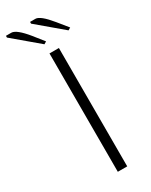

<svg xmlns="http://www.w3.org/2000/svg" viewBox="-277 -847 697 889"><g transform="rotate(-30 71.5 -402.0)"><path d="M66.9 -632.8H117.2V0H66.9ZM62 -794.9V-804.2H90.8Q116.2 -804.2 166 -743.2L210 -689L196.8 -681.2ZM-66.9 -794.9V-804.2H-38.1Q-11.7 -804.2 38.1 -743.2L81.1 -689L67.9 -681.2Z"/></g></svg>

Font: Resagokr
Style: Light
Weight: 300
Designer: gluk
Foundry: gluk
Version: Version 0.95